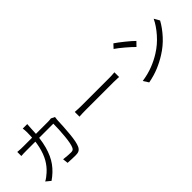

<svg xmlns="http://www.w3.org/2000/svg" viewBox="117 -1737 2717 2717"><g transform="rotate(-45 1475.0 -379.0)"><path d="M500.6 -705Q494.6 -505 456.8 -367.4Q419 -229.8 351.8 -137.5Q284.6 -45.2 181 26.2L111.2 -31Q135.2 -43.4 162.4 -63.4Q189.6 -83.4 211.2 -103.6Q277.8 -162.6 323.5 -241.9Q369.2 -321.2 395.4 -434.4Q421.6 -547.6 422.4 -703.6Q422.4 -722.2 420.7 -745.6Q419 -769 416 -785.4H506Q503.4 -747.6 500.6 -705ZM848.4 -530Q844.2 -395.6 830.7 -252.3Q817.2 -109 787.8 -47.4Q772.4 -15.6 747.6 -1.7Q722.8 12.2 682.2 12.2Q613.6 12.2 522 6.4L512.6 -74Q601.8 -63 661.4 -63Q683.8 -63 697.7 -70.3Q711.6 -77.6 719.6 -95.2Q745.4 -147 758.3 -283Q771.2 -419 771.2 -528.4H242Q165.4 -528.4 127.4 -525V-606.2Q184.6 -600.6 241.2 -600.6H736.6Q768.2 -600.6 799.6 -605.4L854.6 -578.6Q849.2 -548.8 848.4 -530Z M1240.6 -425.8H1789.2Q1834.4 -425.8 1878.8 -430L1896.2 -431.2V-337L1869.2 -339Q1826.4 -341.4 1790 -341.4H1240.6Q1164 -341.4 1102.8 -337V-431.2Q1175.8 -425.8 1240.6 -425.8Z M2430.2 -525 2370.2 -463.6Q2330.2 -505.2 2252.5 -571.3Q2174.8 -637.4 2121.6 -673L2175.8 -731.2Q2229.6 -695.4 2309.7 -630.7Q2389.8 -566 2430.2 -525ZM2493.8 -208.4Q2603.8 -277 2691.7 -377.2Q2779.6 -477.4 2825.4 -574.8L2872.2 -492.6Q2817.8 -393.6 2731.8 -299.7Q2645.8 -205.8 2537.6 -138.4Q2452.8 -84.2 2356.5 -43.9Q2260.2 -3.6 2143.6 18.4L2092.6 -60.8Q2214.8 -79 2313.5 -117.7Q2412.2 -156.4 2493.8 -208.4Z"/></g></svg>

Font: 寒蝉端黑体 Light
Style: Regular
Weight: 300
Designer: ChillDuanSans {Warren2060}; 
Source Han Sans {Ryoko NISHIZUKA 西塚涼子 (kana, bopomofo & ideographs); Paul D. Hunt (Latin, G
Foundry: ChillType&Adobe
Version: Version 1.300;Glyphs 3.3 (3306)